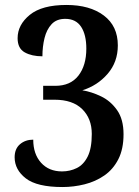

<svg xmlns="http://www.w3.org/2000/svg" viewBox="-20 -744 562 774"><path d="M232 10Q129 10 84 -25Q39 -60 39 -110Q39 -144 60.5 -162.5Q82 -181 114 -181Q114 -123 145.5 -88Q177 -53 230 -53Q262 -53 289.5 -66.5Q317 -80 333.5 -113Q350 -146 350 -204Q350 -266 311.5 -304Q273 -342 200 -342H154V-398H203Q264 -398 296 -439Q328 -480 328 -548Q328 -604 307 -636Q286 -668 243 -668Q208 -668 188 -646.5Q168 -625 159.5 -590.5Q151 -556 151 -517Q108 -517 79.5 -533Q51 -549 51 -590Q51 -644 100 -684Q149 -724 248 -724Q342 -724 398.5 -681.5Q455 -639 455 -561Q455 -494 414 -446.5Q373 -399 312 -380Q349 -374 387.5 -355.5Q426 -337 452 -300Q478 -263 478 -203Q478 -143 457 -102Q436 -61 400.5 -36.5Q365 -12 321 -1Q277 10 232 10Z"/></svg>

Font: Noto Serif Myanmar SemiCondensed SemiBold
Style: Regular
Weight: 600
Width: 4
Designer: Ben Mitchell and the Monotype Design Team
Foundry: Monotype Imaging Inc.
Version: Version 2.106; ttfautohint (v1.8.4.7-5d5b)